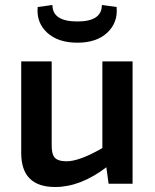

<svg xmlns="http://www.w3.org/2000/svg" viewBox="-20 -736 619 769"><path d="M290 -565Q212 -565 168.5 -605.5Q125 -646 131 -708L190 -716Q190 -650 290 -650Q388 -650 388 -716L447 -708Q453 -646 410 -605.5Q367 -565 290 -565ZM390 -490H511V0H415L406 -66Q302 13 201 13Q65 13 65 -123V-490H187V-159Q186 -120 199 -105Q212 -90 247 -90Q298 -90 390 -143Z"/></svg>

Font: Exo 2 Semi Bold
Style: Regular
Weight: 600
Designer: Natanael Gama
Version: Version 1.001;PS 001.001;hotconv 1.0.88;makeotf.lib2.5.64775